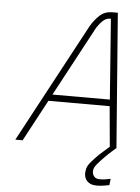

<svg xmlns="http://www.w3.org/2000/svg" viewBox="-60 -746 723 993"><g transform="rotate(5 302.0 -250.0)"><path d="M545 192Q533 194 522 196Q512 198 501 199Q490 200 479 200Q444 200 426.5 178Q409 156 418 118Q422 101 440 80.5Q458 60 478 40Q502 18 530 -6L511 -215H193L78 0H40L372 -619Q392 -652 417 -675.5Q442 -699 480 -700H511L565 0H562Q560 2 544 16Q528 30 509.5 48.5Q491 67 475 85.5Q459 104 456 116Q451 136 460.5 151Q470 166 491 166Q498 166 508 165.5Q518 165 527 163Q538 161 549 159ZM211 -249H509L478 -666Q455 -667 438 -651.5Q421 -636 406 -613Z"/></g></svg>

Font: Panefresco 1wt
Style: Italic
Weight: 250
Version: Version 1.000